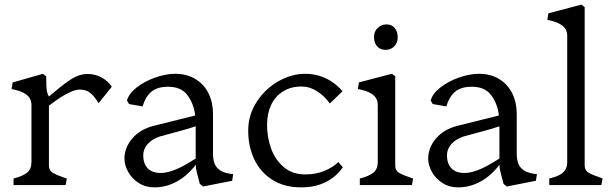

<svg xmlns="http://www.w3.org/2000/svg" viewBox="-20 -800 2645 830"><path d="M116 -346.2V-99.5Q116 -69.8 97.8 -54.2Q79.5 -38.8 38.5 -28.2V0H263.5L269 -28.2L266 -29Q224 -43.2 207.8 -53.2Q191.5 -63.2 191.5 -84.5V-343.5Q195.8 -347.5 199.8 -349.2Q221.8 -366 243.1 -379.8Q264.5 -393.5 286.2 -403.1Q308 -412.8 325.2 -412.8Q354.2 -412.8 372.5 -396.5Q390.8 -380.2 406 -353.8L463.2 -424.8L461.2 -427.8Q446 -450.2 418.9 -465.2Q391.8 -480.2 357.8 -480.2Q325.2 -480.2 294 -461.5Q262.8 -442.8 222 -408Q206.8 -395.5 191.5 -383Q184 -396.5 182.1 -410.4Q180.2 -424.2 180.2 -448.8L179.5 -470L165.5 -481L34.8 -443.5L30 -415Q64.8 -408.2 82.9 -398.1Q101 -388 108.5 -375.4Q116 -362.8 116 -346.2Z M518 -114Q518 -161.8 551.9 -201.5Q585.8 -241.2 643.5 -255.8L823.8 -300.8Q818 -351 790.8 -388Q763.5 -425 707 -425Q658.8 -425 633.2 -402.5Q607.8 -380 596.5 -340L537.8 -350.2L528.8 -365.2Q536.8 -395.5 571 -422.1Q605.2 -448.8 651.5 -464.9Q697.8 -481 736.8 -481Q788.5 -481 825.6 -457.9Q862.8 -434.8 881.8 -395.5Q900.8 -356.2 900.8 -308V-136.8Q900.8 -110.5 907.9 -92.2Q915 -74 933.5 -62.4Q952 -50.8 988.2 -47L983.5 -18.5L858 6.2L844 -4.8Q843.2 -6.8 843.2 -7.2Q843.2 -7.8 842.5 -9.8Q836.5 -32.8 831.2 -53.4Q826 -74 826 -87.8Q807.5 -62.5 781.2 -40.4Q755 -18.2 720.9 -4.1Q686.8 10 648 10Q609 10 579.5 -9Q550 -28 534 -57Q518 -86 518 -114ZM826 -114.8V-254Q805 -247 787 -241.8Q769 -236.5 748.2 -231Q706.2 -220 672.5 -210.5Q636.8 -198.8 618 -177.1Q599.2 -155.5 599.2 -129Q599.2 -103.5 608.4 -86.4Q617.5 -69.2 634.1 -60.8Q650.8 -52.2 675 -52.2Q696.2 -52.2 723.2 -61.4Q750.2 -70.5 776.5 -85.1Q802.8 -99.8 826 -114.8Z M1053 -235Q1053 -303.2 1089.6 -359.6Q1126.2 -416 1183.1 -448.5Q1240 -481 1299 -481Q1331 -481 1359.5 -472.5Q1388 -464 1412.5 -448Q1437 -432 1457 -410L1461 -406L1405.8 -352.5Q1404.8 -354.5 1402.8 -356.5Q1382.5 -384.8 1350.9 -405.4Q1319.2 -426 1283.2 -426Q1237.5 -426 1203.8 -405Q1170 -384 1152.2 -346.8Q1134.5 -309.5 1134.5 -260.5Q1134.5 -206.8 1151.9 -158.2Q1169.2 -109.8 1206.4 -77.9Q1243.5 -46 1299.5 -46Q1345.5 -46 1381.6 -60.9Q1417.8 -75.8 1440 -97Q1441.8 -98.2 1442.8 -99.2L1461.8 -77.2L1460.8 -75.2Q1445.8 -53.5 1423 -34.9Q1400.2 -16.2 1364.9 -3.1Q1329.5 10 1282.2 10Q1208.5 10 1156.9 -23Q1105.2 -56 1079.1 -111.5Q1053 -167 1053 -235Z M1613 -99.5V-346.5Q1613 -363 1605.5 -375.6Q1598 -388.2 1579.9 -398.4Q1561.8 -408.5 1527 -415.2L1531.8 -443.8L1674.5 -481.2L1688.5 -470.2V-84.5Q1688.5 -63.2 1704.8 -53.2Q1721 -43.2 1763 -29L1766 -28.2L1760.5 0H1535.5V-28.2Q1576.5 -38.8 1594.8 -54.2Q1613 -69.8 1613 -99.5ZM1699.2 -639.5Q1699.2 -663.2 1686.5 -678.9Q1673.8 -694.5 1650.8 -694.5Q1628.8 -694.5 1612.8 -679.2Q1596.8 -664 1596.8 -639.5Q1596.8 -615.8 1609.9 -600.1Q1623 -584.5 1647.5 -584.5Q1668.8 -584.5 1684 -599.2Q1699.2 -614 1699.2 -639.5Z M1831 -114Q1831 -161.8 1864.9 -201.5Q1898.8 -241.2 1956.5 -255.8L2136.8 -300.8Q2131 -351 2103.8 -388Q2076.5 -425 2020 -425Q1971.8 -425 1946.2 -402.5Q1920.8 -380 1909.5 -340L1850.8 -350.2L1841.8 -365.2Q1849.8 -395.5 1884 -422.1Q1918.2 -448.8 1964.5 -464.9Q2010.8 -481 2049.8 -481Q2101.5 -481 2138.6 -457.9Q2175.8 -434.8 2194.8 -395.5Q2213.8 -356.2 2213.8 -308V-136.8Q2213.8 -110.5 2220.9 -92.2Q2228 -74 2246.5 -62.4Q2265 -50.8 2301.2 -47L2296.5 -18.5L2171 6.2L2157 -4.8Q2156.2 -6.8 2156.2 -7.2Q2156.2 -7.8 2155.5 -9.8Q2149.5 -32.8 2144.2 -53.4Q2139 -74 2139 -87.8Q2120.5 -62.5 2094.2 -40.4Q2068 -18.2 2033.9 -4.1Q1999.8 10 1961 10Q1922 10 1892.5 -9Q1863 -28 1847 -57Q1831 -86 1831 -114ZM2139 -114.8V-254Q2118 -247 2100 -241.8Q2082 -236.5 2061.2 -231Q2019.2 -220 1985.5 -210.5Q1949.8 -198.8 1931 -177.1Q1912.2 -155.5 1912.2 -129Q1912.2 -103.5 1921.4 -86.4Q1930.5 -69.2 1947.1 -60.8Q1963.8 -52.2 1988 -52.2Q2009.2 -52.2 2036.2 -61.4Q2063.2 -70.5 2089.5 -85.1Q2115.8 -99.8 2139 -114.8Z M2432 -99.5V-645.2Q2432 -661.8 2424.5 -674.4Q2417 -687 2398.9 -697.1Q2380.8 -707.2 2346 -714L2350.8 -742.5L2493.5 -780L2507.5 -769V-84.5Q2507.5 -64 2523.6 -54Q2539.8 -44 2579.8 -30.5L2585 -28.2L2579.5 0H2354.5V-28.2Q2382.2 -35 2398.5 -43.6Q2414.8 -52.2 2423.4 -65.5Q2432 -78.8 2432 -99.5Z"/></svg>

Font: TMT Limkin
Style: Regular
Weight: 400
Designer: Gabriel Drozdov
Version: Version 1.000;Glyphs 3.1.2 (3151)